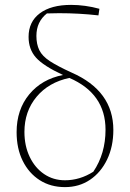

<svg xmlns="http://www.w3.org/2000/svg" viewBox="-20 -759 531 786"><path d="M246 7Q187 7 142.5 -21.5Q98 -50 73 -100.5Q48 -151 48 -218Q48 -310 99.5 -372.5Q151 -435 238 -452Q158 -489 127.5 -523Q97 -557 97 -608Q97 -670 143 -704.5Q189 -739 271 -739Q299 -739 328.5 -735Q358 -731 387 -723L383 -696Q304 -705 222 -705Q209 -705 196.5 -704.5Q184 -704 172 -704Q129 -670 129 -612Q129 -578 141 -553.5Q153 -529 184.5 -508.5Q216 -488 273 -462Q444 -387 444 -227Q444 -159 418.5 -106Q393 -53 348.5 -23Q304 7 246 7ZM80 -219Q80 -162 101.5 -117Q123 -72 160.5 -46.5Q198 -21 246 -21Q307 -21 362 -56Q412 -130 412 -228Q412 -376 264 -440Q179 -422 129.5 -362.5Q80 -303 80 -219Z"/></svg>

Font: Piazzolla Thin
Style: Regular
Weight: 100
Designer: Juan Pablo del Peral
Foundry: Huerta Tipografica
Version: Version 1.330